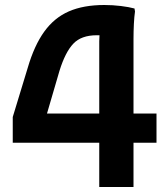

<svg xmlns="http://www.w3.org/2000/svg" viewBox="-20 -748 656 768"><path d="M377 0V-177H31V-280L91 -477Q117 -566 157 -621.5Q197 -677 255.5 -702.5Q314 -728 397 -728Q431 -728 463.5 -724Q496 -720 518 -714L520 -702Q517 -682 515.5 -652Q514 -622 514 -592Q514 -562 514 -542V-294H606V-177H514V0ZM218 -465 168 -294H377V-557Q377 -570 377 -582.5Q377 -595 378 -607Q373 -607 367 -607Q305 -607 273 -573Q241 -539 218 -465Z"/></svg>

Font: Kufam SemiBold
Style: Regular
Weight: 600
Designer: Wael Morcos, Artur Schmal
Foundry: Original Type
Version: Version 1.300; ttfautohint (v1.8.3)